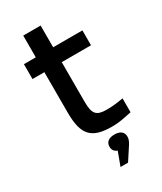

<svg xmlns="http://www.w3.org/2000/svg" viewBox="-210 -706 841 995"><g transform="rotate(-30 211.0 -209.0)"><path d="M291 -81C229 -81 211 -100 211 -173V-411H386V-500H211V-630H107V-500H36V-411H107V-169C107 -33 150 9 272 9C312 9 343 2 390 -8V-91C350 -84 322 -81 291 -81ZM203 212H248L299 134C310 116 313 105 313 94V92C313 66 294 50 259 50C224 50 206 67 206 92V94C206 112 216 125 233 131Z"/></g></svg>

Font: LT Wave Alt Medium
Style: Regular
Weight: 500
Designer: Daniel Lyons
Version: Version 2.5 (Glyphs App)